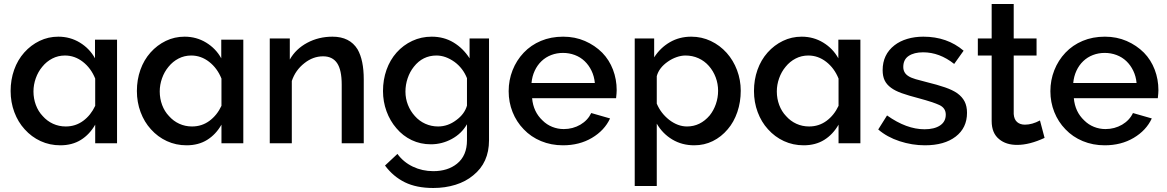

<svg xmlns="http://www.w3.org/2000/svg" viewBox="-20 -715 5824 958"><path d="M455 -93V0H564V-517H454V-424Q427 -473 378.5 -502.5Q330 -532 271 -532Q221 -532 177.5 -511Q134 -490 101 -453Q68 -416 50.5 -366.5Q33 -317 33 -261Q33 -205 51.5 -155.5Q70 -106 103 -70Q137 -32 182.5 -11Q228 10 281 10Q340 10 383.5 -17Q427 -44 455 -93ZM308 -84Q274 -84 244.5 -97.5Q215 -111 193 -136Q171 -159 159 -191Q147 -223 147 -259Q147 -292 158.5 -324.5Q170 -357 191 -382Q212 -408 241 -423Q270 -438 304 -438Q353 -438 393.5 -406.5Q434 -375 455 -323V-187Q433 -140 395 -112Q357 -84 308 -84Z M1085 -93V0H1194V-517H1084V-424Q1057 -473 1008.5 -502.5Q960 -532 901 -532Q851 -532 807.5 -511Q764 -490 731 -453Q698 -416 680.5 -366.5Q663 -317 663 -261Q663 -205 681.5 -155.5Q700 -106 733 -70Q767 -32 812.5 -11Q858 10 911 10Q970 10 1013.5 -17Q1057 -44 1085 -93ZM938 -84Q904 -84 874.5 -97.5Q845 -111 823 -136Q801 -159 789 -191Q777 -223 777 -259Q777 -292 788.5 -324.5Q800 -357 821 -382Q842 -408 871 -423Q900 -438 934 -438Q983 -438 1023.5 -406.5Q1064 -375 1085 -323V-187Q1063 -140 1025 -112Q987 -84 938 -84Z M1764 -469Q1725 -532 1639 -532Q1570 -532 1513 -501.5Q1456 -471 1426 -418V-523H1326V0H1436V-311Q1454 -365 1499 -400Q1542 -434 1592 -434Q1639 -434 1662 -400Q1685 -366 1685 -293V0H1795V-319Q1795 -415 1764 -469Z M2310 -95V-15Q2310 62 2260 102Q2214 139 2142 139Q2087 139 2040 116.5Q1993 94 1963 53L1901 111Q1942 166 2000 194.5Q2058 223 2142 223Q2201 223 2252.5 207Q2304 191 2341 160Q2420 97 2420 -15V-523H2323V-424Q2291 -474 2243 -503Q2195 -532 2134 -532Q2082 -532 2037 -511Q1992 -490 1959 -453Q1926 -416 1908.5 -366.5Q1891 -317 1891 -261Q1891 -208 1908.5 -160Q1926 -112 1958 -75Q1990 -37 2034 -16Q2078 5 2130 5Q2185 5 2234 -21.5Q2283 -48 2310 -95ZM2050 -136Q2028 -160 2015.5 -191.5Q2003 -223 2003 -258Q2003 -292 2014 -324.5Q2025 -357 2045 -382Q2089 -438 2158 -438Q2203 -438 2248 -406Q2290 -375 2310 -325V-188Q2298 -146 2257 -116Q2215 -84 2166 -84Q2132 -84 2102 -97.5Q2072 -111 2050 -136Z M3024 -124 2930 -151Q2913 -115 2876 -93Q2838 -71 2793 -71Q2763 -71 2735.5 -82Q2708 -93 2687 -114Q2641 -157 2635 -225H3054Q3057 -252 3057 -265Q3057 -319 3038.5 -367.5Q3020 -416 2985 -452Q2948 -489 2898.5 -510.5Q2849 -532 2790 -532Q2729 -532 2679 -511Q2629 -490 2593 -452Q2557 -414 2537.5 -364.5Q2518 -315 2518 -260Q2518 -205 2537.5 -156Q2557 -107 2593 -70Q2629 -32 2679.5 -11Q2730 10 2789 10Q2871 10 2933.5 -27Q2996 -64 3024 -124ZM2682 -410Q2703 -430 2730.5 -440.5Q2758 -451 2789 -451Q2820 -451 2848 -440.5Q2876 -430 2897 -410Q2918 -390 2931.5 -362Q2945 -334 2948 -301H2632Q2635 -334 2648 -362Q2661 -390 2682 -410Z M3611 -70Q3642 -106 3659 -156Q3676 -206 3676 -262Q3676 -316 3657.5 -365Q3639 -414 3606 -451Q3572 -489 3526.5 -510.5Q3481 -532 3429 -532Q3370 -532 3322.5 -504.5Q3275 -477 3244 -429V-523H3147V213H3257V-98Q3286 -48 3334.5 -19Q3383 10 3444 10Q3494 10 3536.5 -11Q3579 -32 3611 -70ZM3319 -117Q3277 -150 3257 -198V-335Q3268 -377 3313 -408Q3333 -422 3356 -430Q3379 -438 3400 -438Q3435 -438 3465 -424.5Q3495 -411 3517 -386Q3539 -361 3551 -329Q3563 -297 3563 -262Q3563 -228 3552 -196Q3541 -164 3521 -139Q3474 -84 3408 -84Q3362 -84 3319 -117Z M4164 -93V0H4273V-517H4163V-424Q4136 -473 4087.5 -502.5Q4039 -532 3980 -532Q3930 -532 3886.5 -511Q3843 -490 3810 -453Q3777 -416 3759.5 -366.5Q3742 -317 3742 -261Q3742 -205 3760.5 -155.5Q3779 -106 3812 -70Q3846 -32 3891.5 -11Q3937 10 3990 10Q4049 10 4092.5 -17Q4136 -44 4164 -93ZM4017 -84Q3983 -84 3953.5 -97.5Q3924 -111 3902 -136Q3880 -159 3868 -191Q3856 -223 3856 -259Q3856 -292 3867.5 -324.5Q3879 -357 3900 -382Q3921 -408 3950 -423Q3979 -438 4013 -438Q4062 -438 4102.5 -406.5Q4143 -375 4164 -323V-187Q4142 -140 4104 -112Q4066 -84 4017 -84Z M4805 -152Q4805 -185 4793 -208.5Q4781 -232 4756 -250Q4733 -266 4695.5 -279Q4658 -292 4601 -306Q4572 -313 4548.5 -320Q4525 -327 4513 -335Q4487 -351 4487 -381Q4487 -418 4514 -436Q4541 -454 4586 -454Q4668 -454 4741 -396L4788 -462Q4706 -532 4587 -532Q4544 -532 4507 -521Q4470 -510 4443 -489Q4384 -443 4384 -365Q4384 -335 4394 -314Q4404 -293 4426 -277Q4446 -262 4479.5 -250Q4513 -238 4567 -224Q4637 -205 4667 -191Q4699 -176 4699 -143Q4699 -108 4670.5 -89Q4642 -70 4593 -70Q4503 -70 4406 -139L4362 -69Q4406 -31 4468.5 -10.5Q4531 10 4595 10Q4692 10 4748.5 -33.5Q4805 -77 4805 -152Z M5094 -93Q5070 -93 5055 -106Q5040 -119 5038 -146V-438H5152V-523H5038V-695H4928V-523H4859V-438H4928V-111Q4928 -50 4966 -20Q5000 8 5055 8Q5117 8 5192 -27L5169 -114Q5130 -93 5094 -93Z M5727 -124 5633 -151Q5616 -115 5579 -93Q5541 -71 5496 -71Q5466 -71 5438.5 -82Q5411 -93 5390 -114Q5344 -157 5338 -225H5757Q5760 -252 5760 -265Q5760 -319 5741.5 -367.5Q5723 -416 5688 -452Q5651 -489 5601.5 -510.5Q5552 -532 5493 -532Q5432 -532 5382 -511Q5332 -490 5296 -452Q5260 -414 5240.5 -364.5Q5221 -315 5221 -260Q5221 -205 5240.5 -156Q5260 -107 5296 -70Q5332 -32 5382.5 -11Q5433 10 5492 10Q5574 10 5636.5 -27Q5699 -64 5727 -124ZM5385 -410Q5406 -430 5433.5 -440.5Q5461 -451 5492 -451Q5523 -451 5551 -440.5Q5579 -430 5600 -410Q5621 -390 5634.5 -362Q5648 -334 5651 -301H5335Q5338 -334 5351 -362Q5364 -390 5385 -410Z"/></svg>

Font: RT Raleway SemiBold
Style: Regular
Weight: 400
Designer: Matt McInerney, Pablo Impallari, Rodrigo Fuenzalida — Edited by Milan Moffatt in April 2016
Foundry: Matt McInerney, Pablo Impallari, Rodrigo Fuenzalida — Edited by Milan Moffatt in April 2016
Version: Version 3.001